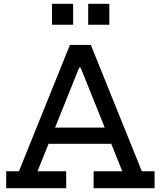

<svg xmlns="http://www.w3.org/2000/svg" viewBox="-20 -988 844 1008"><path d="M604 -318V-233H203V-318ZM724.5 -89H791.5V0H471.5V-89H622L387 -673.5L446.5 -633H352.5L412 -673.5L177 -89H327.5V0H12.5V-89H79.5L347 -752H457ZM253 -968H364V-858H253ZM443 -968H554V-858H443Z"/></svg>

Font: Hepta Slab Medium
Style: Regular
Weight: 500
Designer: Michael LaGattuta
Foundry: Michael LaGattuta
Version: Version 1.102